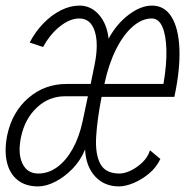

<svg xmlns="http://www.w3.org/2000/svg" viewBox="-40 -652 661 686"><path d="M96 14Q51 14 22.5 -9Q-6 -32 -15.5 -73.5Q-25 -115 -14 -170Q4 -253 62 -302.5Q120 -352 197 -352H284L298 -421Q313 -495 298.5 -540.5Q284 -586 243 -586Q210 -586 174.5 -558Q139 -530 114 -484L66 -500Q87 -540 116 -569.5Q145 -599 178 -615.5Q211 -632 244 -632Q285 -632 313.5 -599.5Q342 -567 348 -514Q377 -567 420 -599.5Q463 -632 503 -632Q548 -632 573 -591.5Q598 -551 601 -477.5Q604 -404 583 -306H323Q307 -224 303.5 -162.5Q300 -101 318.5 -66.5Q337 -32 387 -32Q405 -32 427 -42.5Q449 -53 468.5 -71.5Q488 -90 496 -115L533 -84Q519 -54 492.5 -32Q466 -10 437 2Q408 14 385 14Q333 14 300 -21.5Q267 -57 264 -118Q248 -79 219.5 -49.5Q191 -20 158 -3Q125 14 96 14ZM97 -32Q133 -32 164.5 -55Q196 -78 219.5 -120Q243 -162 255 -218L274 -308H192Q135 -308 92 -268Q49 -228 35 -162Q23 -104 40 -68Q57 -32 97 -32ZM333 -352H544Q556 -422 554.5 -474.5Q553 -527 540 -556.5Q527 -586 502 -586Q467 -586 433.5 -556.5Q400 -527 374 -474.5Q348 -422 333 -352Z"/></svg>

Font: Victor Mono Thin
Style: Italic
Weight: 100
Italic angle: -12°
Monospace: yes
Designer: Rune Bjørnerås
Version: Version 1.561;gftools[0.9.30]